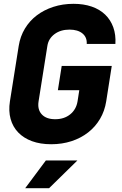

<svg xmlns="http://www.w3.org/2000/svg" viewBox="-20 -745 640 1005"><path d="M303 -400H565L536 -215Q528 -164 503.5 -122.5Q479 -81 441 -51.5Q403 -22 354 -6Q305 10 248 10Q191 10 147.5 -6Q104 -22 75.5 -51.5Q47 -81 35.5 -122.5Q24 -164 32 -215L78 -505Q86 -555 110.5 -595.5Q135 -636 172.5 -664.5Q210 -693 259 -709Q308 -725 365 -725Q418 -725 460 -710.5Q502 -696 530.5 -668.5Q559 -641 573 -602Q587 -563 584 -515H434Q436 -550 411.5 -570Q387 -590 344 -590Q297 -590 265.5 -566.5Q234 -543 228 -505L182 -215Q175 -172 198.5 -146.5Q222 -121 269 -121Q316 -121 347.5 -146.5Q379 -172 386 -215L395 -273H283ZM385 95 237 240H112L220 95Z"/></svg>

Font: JetBrains Mono ExtraBold
Style: Italic
Weight: 800
Designer: Philipp Nurullin, Konstantin Bulenkov
Foundry: JetBrains
Version: Version 1.000; ttfautohint (v1.8.3)